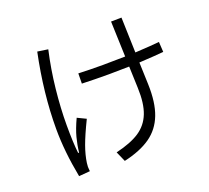

<svg xmlns="http://www.w3.org/2000/svg" viewBox="-137 -970 1274 1172"><g transform="rotate(-20 500.0 -383.5)"><path d="M776 -360Q780 -241 750 -163Q720 -85 654.5 -39Q589 7 482 31L453 -35Q551 -58 607 -95Q663 -132 688 -195.5Q713 -259 709 -361L704 -501Q616 -499 572 -499Q479 -499 397 -502L398 -568Q471 -565 557 -565Q606 -565 702 -567L694 -797L762 -798L769 -569Q878 -575 926 -580L930 -514Q879 -509 771 -503ZM237 -112Q242 -159 254.5 -207Q267 -255 296 -317L352 -290Q308 -200 287.5 -143Q267 -86 260 -36Q258 -18 258 -11Q258 -1 260 17L188 23Q155 -148 155 -295Q155 -526 208 -779L276 -769Q249 -650 236 -527Q223 -404 223 -294Q223 -181 231 -112Z"/></g></svg>

Font: IBM Plex Sans SC
Style: Regular
Weight: 400
Designer: Mike Abbink; Paul van der Laan; Pieter van Rosmalen; Eunyou Noh; Wujin Sim; Chorong Kim; Dohee Lee; Yejin We; Jinhee Kim
Foundry: Sandoll Inc.
Version: Version 1.000